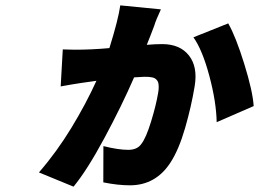

<svg xmlns="http://www.w3.org/2000/svg" viewBox="-20 -629 996 715"><path d="M427.9 -609 579.2 -594.1Q560 -552.9 554.3 -533Q551.1 -523.4 540.7 -497.5Q530.2 -471.6 526.6 -462Q557.9 -464.8 583.8 -464.8Q650.2 -464.8 683.6 -422.4Q717 -380 704.9 -307.9Q692.5 -232.6 669.4 -152.5Q646.3 -72.4 615.1 -24.1Q560 61.1 463.8 61.1Q418.7 61.1 364.7 50.1L365.1 -84.9Q420.5 -71 457.7 -71Q491.1 -71 506.4 -93Q523.8 -115.1 542.6 -176.3Q561.4 -237.6 568.9 -283Q571 -294.7 571 -303.6Q571 -312.5 569.8 -318.9Q568.5 -325.3 565 -329.7Q561.4 -334.2 557.4 -336.8Q553.3 -339.5 546.3 -340.9Q539.4 -342.3 532.8 -342.7Q526.3 -343 516.7 -343Q507.8 -343 479.4 -340.9Q432.9 -234 368.8 -114.9Q304.7 4.3 253.9 66.1L125 13.1Q191.8 -63.9 245.9 -153.1Q300.1 -242.2 339.1 -328.1Q315.7 -325.3 282 -320Q275.6 -318.9 247.3 -314.5Q219.1 -310 206 -307.2L213.8 -445Q222.7 -445 237.6 -444.4Q252.5 -443.9 259.6 -443.9Q321.7 -443.9 387.4 -449.9Q420.8 -557.2 427.9 -609ZM700.3 -490.1 829.9 -541.9Q858 -492.9 889.6 -391Q921.2 -289.1 924.7 -234L786.9 -174Q785.5 -249.3 759.6 -346.2Q733.7 -443.2 700.3 -490.1Z"/></svg>

Font: Karasuma Gothic
Style: Italic
Weight: 900
Italic angle: -9.39999°
Designer: Rasmus Andersson / Ryoko Nishizuka
Foundry: Genbu
Version: Version 1.00